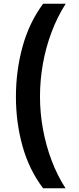

<svg xmlns="http://www.w3.org/2000/svg" viewBox="-20 -852 426 1037"><path d="M213 165Q137 65 101.5 -63Q66 -191 66 -329Q66 -469 101.5 -599Q137 -729 213 -832H335Q289 -760 258 -677Q227 -594 211.5 -506.5Q196 -419 196 -330Q196 -242 212 -154.5Q228 -67 258.5 14Q289 95 334 165Z"/></svg>

Font: Noto Sans Devanagari
Style: Regular
Weight: 400
Designer: Jelle Bosma - Monotype Design Team
Foundry: Monotype Imaging Inc.
Version: Version 2.003